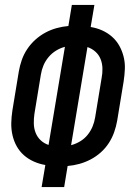

<svg xmlns="http://www.w3.org/2000/svg" viewBox="-20 -755 540 775"><path d="M148 0 163 -89Q139 -93 116.5 -103Q94 -113 76.5 -128.5Q59 -144 47.5 -164.5Q36 -185 30.5 -209Q25 -233 25.5 -258Q26 -283 30 -309L56 -467Q60 -490 68 -513Q76 -536 90 -557Q104 -578 123 -595Q142 -612 163.5 -623.5Q185 -635 208.5 -641.5Q232 -648 256 -650L270 -735H361L346 -646Q371 -642 393 -632Q415 -622 432.5 -606.5Q450 -591 461.5 -570.5Q473 -550 479 -526Q485 -502 484 -477Q483 -452 479 -426L453 -268Q449 -245 441 -222Q433 -199 419.5 -178Q406 -157 387 -140Q368 -123 346 -111.5Q324 -100 300.5 -93.5Q277 -87 253 -85L239 0ZM176 -170 242 -566Q223 -561 206 -550.5Q189 -540 176 -524.5Q163 -509 155.5 -491Q148 -473 145 -454L119 -296Q116 -276 116.5 -256Q117 -236 124 -218.5Q131 -201 144.5 -188.5Q158 -176 176 -170ZM267 -169Q286 -174 303.5 -184.5Q321 -195 333.5 -210.5Q346 -226 353.5 -244Q361 -262 364 -281L390 -439Q394 -459 393.5 -479Q393 -499 386 -516.5Q379 -534 365 -546.5Q351 -559 333 -565Z"/></svg>

Font: Iosevka SS04 Medium Oblique
Style: Regular
Weight: 500
Italic angle: -9°
Monospace: yes
Designer: Belleve Invis
Foundry: Belleve Invis
Version: Version 19.0.0; ttfautohint (v1.8.4)